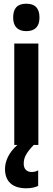

<svg xmlns="http://www.w3.org/2000/svg" viewBox="-20 -782 284 1036"><path d="M122 -762C73 -762 51 -737 51 -687C51 -639 76 -614 122 -614C169 -614 193 -639 193 -687C193 -736 171 -762 122 -762ZM108 102C108 70 119 45 162 0H187V-547H57V0H74C27 41 7 88 7 130C7 195 45 234 122 234C150 234 172 228 186 221V137C177 142 167 146 150 146C123 146 108 128 108 102Z"/></svg>

Font: Noto Sans Ethiopic ExtraCondensed
Style: Bold
Weight: 700
Width: 2
Designer: Monotype Design Team
Foundry: Monotype Imaging Inc.
Version: Version 2.102